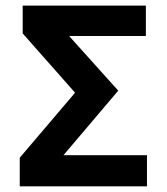

<svg xmlns="http://www.w3.org/2000/svg" viewBox="-20 -658 590 678"><path d="M204.1 -109.9H499V0H49.8V-101.1L245.1 -330.6L60.1 -540V-638.2H495.1V-530.8H224.1L397.5 -337.9Z"/></svg>

Font: Code New Roman
Style: Bold
Weight: 700
Monospace: yes
Designer: Sam Radian
Foundry: Code New Roman
Version: Version 1.508 October 19, 2014